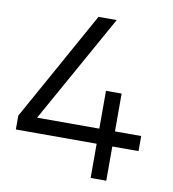

<svg xmlns="http://www.w3.org/2000/svg" viewBox="-79 -770 759 840"><g transform="rotate(10 300.0 -350.0)"><path d="M379.5 0V-152H20.5V-213.5L291 -700H372L103 -219H379.5V-387H449V-219H565.5V-152H449V0Z"/></g></svg>

Font: Geologica Thin Roman ExtraLight
Style: Regular
Weight: 250
Version: Version 1.010;gftools[0.9.28]